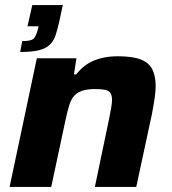

<svg xmlns="http://www.w3.org/2000/svg" viewBox="-20 -741 680 761"><path d="M60 -535 68 -578Q105 -578 114.5 -589Q124 -600 130 -625L133 -637H89L108 -721H229L215 -656Q208 -625 200.5 -602Q193 -579 177.5 -564Q162 -549 134.5 -542Q107 -535 60 -535ZM18 0 126 -510H283L273 -446H282Q302 -472 326.5 -487.5Q351 -503 381.5 -510.5Q412 -518 447 -518Q506 -518 538.5 -505Q571 -492 584 -465.5Q597 -439 597 -399Q597 -379 592.5 -349Q588 -319 582 -288L520 0H356L412 -268Q416 -288 420 -310Q424 -332 424 -344Q424 -363 417.5 -372.5Q411 -382 396.5 -385Q382 -388 358 -388Q325 -388 305 -381Q285 -374 273 -360Q261 -346 254 -322.5Q247 -299 240 -267L183 0Z"/></svg>

Font: Saira SemiExpanded
Style: Bold Italic
Weight: 700
Width: 6
Italic angle: -12°
Designer: Hector Gatti with collaboration of the Omnibus-Type team
Foundry: Omnibus-Type
Version: Version 1.101